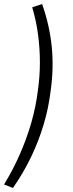

<svg xmlns="http://www.w3.org/2000/svg" viewBox="-51 -737 359 948"><path d="M13 191 -31 174Q14 100 47.5 23.5Q81 -53 103.5 -131Q126 -209 136 -290Q146 -360 146 -428.5Q146 -497 137 -565.5Q128 -634 108 -701L157 -717Q194 -612 204.5 -506Q215 -400 199 -288Q189 -204 164.5 -122Q140 -40 102.5 38Q65 116 13 191Z"/></svg>

Font: Nunito Sans 10pt SemiCondensed Light
Style: Italic
Weight: 300
Width: 4
Italic angle: -9°
Designer: Vernon Adams
Foundry: Vernon Adams
Version: Version 3.101;gftools[0.9.27]